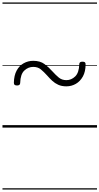

<svg xmlns="http://www.w3.org/2000/svg" viewBox="-20 -1030 803 1550"><path d="M516 -333Q478 -333 450.5 -345.5Q423 -358 401.5 -378Q380 -398 361 -420Q334 -450 309.5 -470Q285 -490 248 -490Q208 -490 176.5 -460.5Q145 -431 143 -361Q143 -340 118 -340Q104 -340 98 -345Q92 -350 92 -362Q93 -421 114.5 -460.5Q136 -500 171.5 -519.5Q207 -539 248 -539Q304 -539 339 -513Q374 -487 403 -454Q430 -424 455 -403.5Q480 -383 516 -383Q556 -383 587 -413Q618 -443 620 -512Q620 -532 645 -532Q659 -532 665 -527.5Q671 -523 671 -511Q671 -452 649 -412.5Q627 -373 592 -353Q557 -333 516 -333ZM0 490H763V500H0ZM0 -20H763V0H0ZM0 -505H763V-500H0ZM0 -1010H763V-1000H0Z"/></svg>

Font: Playwrite ES Deco Guides
Style: Regular
Weight: 400
Designer: Veronika Burian, José Scaglione
Foundry: TypeTogether
Version: Version 1.003